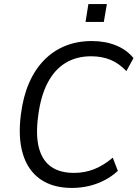

<svg xmlns="http://www.w3.org/2000/svg" viewBox="-20 -916 677 945"><path d="M334 9Q240 9 178.5 -34Q117 -77 92.5 -158.5Q68 -240 83 -354Q94 -441 123 -507.5Q152 -574 197 -620Q242 -666 301 -690Q360 -714 432 -714Q498 -714 551 -692.5Q604 -671 637 -630L602 -566Q566 -604 524 -621.5Q482 -639 428 -639Q356 -639 302 -606Q248 -573 214 -507.5Q180 -442 168 -346Q155 -251 171.5 -188.5Q188 -126 231.5 -95.5Q275 -65 344 -65Q396 -65 442.5 -83Q489 -101 535 -140L560 -75Q531 -48 494.5 -29Q458 -10 417.5 -0.5Q377 9 334 9ZM401 -808 415 -896H506L491 -808Z"/></svg>

Font: Nunito Sans 10pt SemiCondensed
Style: Italic
Weight: 400
Width: 4
Italic angle: -9°
Designer: Vernon Adams
Foundry: Vernon Adams
Version: Version 3.101;gftools[0.9.27]